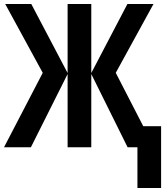

<svg xmlns="http://www.w3.org/2000/svg" viewBox="-25 -734 837 957"><path d="M740 -714 552 -371 689 -105H778V203H660V0H611L430 -365V0H312V-365L129 0H-5L188 -371L1 -714H131L312 -370V-714H430V-370L610 -714Z"/></svg>

Font: Noto Sans Disp Cond SemBd
Style: Regular
Weight: 600
Width: 3
Designer: Monotype Design Team
Foundry: Monotype Imaging Inc.
Version: Version 2.000;GOOG;noto-source:20170915:90ef993387c0; ttfaut